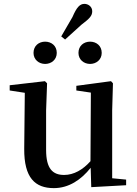

<svg xmlns="http://www.w3.org/2000/svg" viewBox="-20 -955 707 991"><path d="M213 -625C245 -625 273 -647 273 -682C273 -719 245 -740 213 -740C181 -740 153 -719 153 -682C153 -647 181 -625 213 -625ZM296 -767 316 -751 401 -828C442 -859 456 -873 456 -897C456 -921 435 -935 416 -935C392 -935 376 -918 354 -867ZM445 -625C477 -625 505 -647 505 -682C505 -719 477 -740 445 -740C413 -740 385 -719 385 -682C385 -647 413 -625 445 -625ZM451 11 631 1V-28L559 -35V-385L563 -525L553 -536L374 -512V-488L449 -477L447 -123C408 -79 361 -52 311 -52C252 -52 218 -84 218 -181V-385L223 -525L212 -536L30 -515V-488L108 -476L105 -187C104 -37 161 16 258 16C335 16 399 -27 448 -89Z"/></svg>

Font: Noto Serif HK SemiBold
Style: Regular
Weight: 600
Designer: Ryoko NISHIZUKA 西塚涼子 (kana & ideographs); Frank Grießhammer (Latin, Greek & Cyrillic); Wenlong ZHANG 张文龙 (bopomofo); San
Foundry: Adobe
Version: Version 2.001;hotconv 1.1.0;makeotfexe 2.6.0